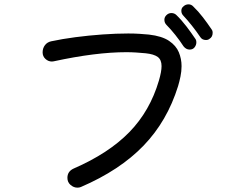

<svg xmlns="http://www.w3.org/2000/svg" viewBox="-20 -849 1040 883"><path d="M943 -670Q937 -665 927 -665Q909 -665 900 -680Q884 -704 863 -730.5Q842 -757 824 -776Q814 -786 814 -799Q814 -812 823 -819Q833 -829 847 -829Q860 -829 869 -819Q892 -797 913.5 -769Q935 -741 953 -714Q958 -708 958 -698Q958 -679 943 -670ZM852 -621Q836 -621 824 -636Q808 -661 786.5 -688Q765 -715 746 -734Q736 -744 736 -758Q736 -770 745 -779Q755 -789 768 -789Q782 -789 791 -780Q814 -758 837 -728Q860 -698 878 -671Q883 -665 883 -654Q883 -642 875 -631.5Q867 -621 852 -621ZM352 11Q345 14 336 14Q319 14 304.5 1.5Q290 -11 290 -31Q290 -61 319 -74Q480 -144 575 -241.5Q670 -339 711 -479Q723 -520 723 -545Q723 -574 705.5 -587Q688 -600 650 -604Q629 -606 606.5 -607.5Q584 -609 561 -609Q421 -609 227 -567Q224 -566 219 -566Q202 -566 189 -578Q176 -590 176 -608Q176 -627 186.5 -641Q197 -655 215 -659Q266 -670 327 -678Q388 -686 451 -690.5Q514 -695 570 -695Q597 -695 621 -693.5Q645 -692 665 -690Q725 -683 757.5 -661Q790 -639 802.5 -608.5Q815 -578 815 -545Q815 -521 810 -497Q805 -473 799 -453Q749 -292 640 -179Q531 -66 352 11Z"/></svg>

Font: Kiwi Maru Medium
Style: Regular
Weight: 500
Designer: Hiroki-Chan
Version: Version 1.100